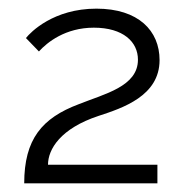

<svg xmlns="http://www.w3.org/2000/svg" viewBox="-20 -831 428 444"><path d="M344 -407V-450H91C91 -486 120 -534 208 -563C263 -581 349 -609 349 -692C349 -760 300 -811 203 -811C104 -811 51 -757 40 -743L70 -712C89 -733 131 -767 197 -767C265 -767 299 -734 299 -693C299 -631 222 -614 162 -590C77 -558 36 -509 36 -407Z"/></svg>

Font: Raleway Reg
Style: Regular
Weight: 400
Designer: Matt McInerney, Pablo Impallari, Rodrigo Fuenzalida
Foundry: Matt McInerney, Pablo Impallari, Rodrigo Fuenzalida
Version: Version 3.00 July 28, 2015